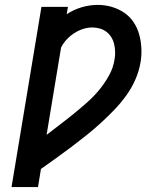

<svg xmlns="http://www.w3.org/2000/svg" viewBox="-20 -763 640 783"><path d="M27 0 149 -735H257L252 -705Q281 -724 313.5 -733.5Q346 -743 379 -743Q408 -743 435.5 -735Q463 -727 486 -711.5Q509 -696 524.5 -673Q540 -650 547.5 -623Q555 -596 556.5 -566.5Q558 -537 553 -508Q547 -473 532 -438.5Q517 -404 494.5 -373Q472 -342 445.5 -314.5Q419 -287 390.5 -261Q362 -235 332 -211Q302 -187 271.5 -164Q241 -141 209.5 -118.5Q178 -96 147 -74L135 0ZM170 -213Q198 -235 226.5 -256.5Q255 -278 282.5 -300.5Q310 -323 336.5 -346.5Q363 -370 385.5 -397.5Q408 -425 425 -456Q442 -487 447 -520Q450 -536 449.5 -552Q449 -568 445.5 -583Q442 -598 434 -611Q426 -624 414.5 -633Q403 -642 387.5 -646.5Q372 -651 357 -651Q338 -651 319 -645Q300 -639 283 -628Q266 -617 252 -602Q238 -587 229 -569Z"/></svg>

Font: Iosevka Curly SmBdExObl
Style: Regular
Weight: 600
Width: 7
Italic angle: -9°
Monospace: yes
Designer: Belleve Invis
Foundry: Belleve Invis
Version: Version 11.1.0; ttfautohint (v1.8.3)